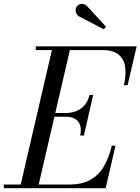

<svg xmlns="http://www.w3.org/2000/svg" viewBox="-65 -995 742 1015"><path d="M40 0 214 -750H309L135 0ZM-45 0V-19.5H300Q368.5 -19.5 413 -44.5Q457.5 -69.5 484.2 -115.5Q511 -161.5 526 -225H545.5L493.5 0ZM359 -278.5Q366 -312 358.2 -334Q350.5 -356 331 -367Q311.5 -378 283 -378H212V-397.5H283Q311.5 -397.5 337.2 -407.5Q363 -417.5 381.8 -438.5Q400.5 -459.5 408 -493H427.5L378.5 -278.5ZM590 -545Q602.5 -598.5 596.8 -640.5Q591 -682.5 561.8 -706.5Q532.5 -730.5 474 -730.5H124V-750H657.5L609.5 -545ZM483.5 -840.5 352.5 -908.5Q344.5 -913.5 339.8 -921.8Q335 -930 334.5 -939.8Q334 -949.5 339 -957.5Q342.5 -963.5 348.8 -968Q355 -972.5 362.8 -974Q370.5 -975.5 378.8 -973Q387 -970.5 395 -963L495.5 -853.5Z"/></svg>

Font: Bodoni Moda 11pt
Style: Italic
Weight: 400
Italic angle: -13°
Version: Version 2.004